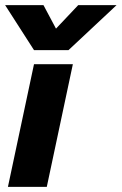

<svg xmlns="http://www.w3.org/2000/svg" viewBox="-33 -731 476 751"><path d="M-13 -711H137L186 -619L273 -711H423L235 -535H100ZM100 -480H252L150 0H-2Z"/></svg>

Font: Prompt SemiBold
Style: Italic
Weight: 600
Italic angle: -12°
Designer: Katatrad Team
Foundry: CadsonDemak
Version: Version 1.001